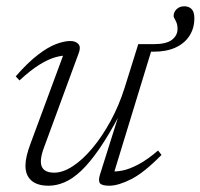

<svg xmlns="http://www.w3.org/2000/svg" viewBox="-20 -581 638 611"><path d="M298.5 -26.5 360 -221.5H363.5Q327.5 -153 296.5 -108Q265.5 -63 238 -37.2Q210.5 -11.5 185 -0.8Q159.5 10 135 10Q98 10 79.5 -6.8Q61 -23.5 61 -53.5Q61 -67.5 65 -85Q69 -102.5 77.5 -125L186.5 -419.5L198.5 -404Q180.5 -405.5 157.5 -399.2Q134.5 -393 106 -375.5Q77.5 -358 42 -325L30 -338Q68.5 -382 100.5 -406.5Q132.5 -431 158.5 -440.8Q184.5 -450.5 203.5 -450.5Q221 -450.5 229.5 -440.8Q238 -431 230.5 -412L120 -111.5Q115 -98.5 112.5 -87.2Q110 -76 110 -67Q110 -49 120.8 -40.2Q131.5 -31.5 152.5 -31.5Q180 -31.5 211.5 -52Q243 -72.5 274 -109.5Q305 -146.5 332 -196Q359 -245.5 377 -303L420 -440.5H468L340 -22L331.5 -36Q348.5 -34 370.5 -38.5Q392.5 -43 420.5 -57.8Q448.5 -72.5 483 -102L494 -88Q438.5 -31.5 397.5 -10.8Q356.5 10 328 10Q304 10 298 2Q292 -6 298.5 -26.5ZM598.5 -523Q598.5 -491.5 583.2 -467.5Q568 -443.5 539.2 -430Q510.5 -416.5 469 -416.5H425.5L433 -440.5H469Q509 -440.5 527 -454.2Q545 -468 545 -489Q545 -504.5 538.8 -515.2Q532.5 -526 532.5 -530Q532.5 -542.5 542 -551.8Q551.5 -561 566.5 -561Q581 -561 589.8 -552Q598.5 -543 598.5 -523Z"/></svg>

Font: Newsreader 16pt 16pt Light
Style: Italic
Weight: 300
Italic angle: -17°
Version: Version 1.003